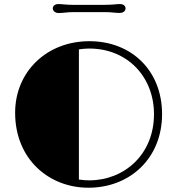

<svg xmlns="http://www.w3.org/2000/svg" viewBox="-20 -899 857 929"><path d="M53.2 -353.5C53.2 -129.4 216.3 9.3 407.7 9.3C610.4 9.3 764.2 -134.8 764.2 -346.7C764.2 -558.1 615.7 -699.7 412.6 -699.7C206.1 -699.7 53.2 -552.2 53.2 -353.5ZM361.8 -30.3V-660.2C381.3 -663.1 398.9 -664.1 412.1 -664.1C596.7 -664.1 725.1 -526.9 725.1 -346.7C725.1 -150.9 580.6 -26.4 412.1 -26.4C398.4 -26.4 380.4 -27.3 361.8 -30.3ZM263.2 -835.9C276.9 -835.9 287.6 -837.4 299.3 -838.4C310.1 -839.8 322.3 -840.3 336.4 -840.3H488.3C503.9 -840.3 515.6 -839.8 526.4 -838.4C538.1 -837.4 547.4 -836.4 558.1 -836.4C577.1 -836.4 587.4 -846.2 587.4 -857.9C587.4 -871.1 577.1 -879.4 560.1 -879.4C549.8 -879.4 541 -878.4 531.7 -877.4C521 -876.5 502.9 -875.5 482.4 -875.5H332.5C317.9 -875.5 304.2 -876.5 292.5 -877.4C281.2 -878.4 272 -879.4 263.2 -879.4C246.6 -879.4 235.4 -871.1 235.4 -857.9C235.4 -846.2 247.6 -835.9 263.2 -835.9Z"/></svg>

Font: Limelight
Style: Regular
Weight: 400
Designer: Nicole Fally
Foundry: Nicole Fally
Version: Version 1.002